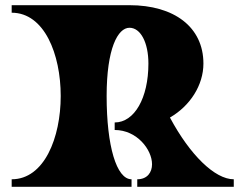

<svg xmlns="http://www.w3.org/2000/svg" viewBox="-20 -720 946 740"><path d="M635 -267C713 -312 764 -392 764 -475C764 -616 651 -700 479 -700H25V-671C151 -671 214 -511 214 -350C214 -190 151 -29 25 -29V0H487V-29C429 -29 391 -157 391 -350C391 -533 434 -613 479 -613C522 -613 552 -556 552 -475C552 -342 498 -248 422 -248V-219C508 -219 566 -143 566 -87C566 -56 548 -29 509 -29V0H881V-29C808 -29 712 -123 635 -267Z"/></svg>

Font: Ouroboros
Style: Regular
Weight: 400
Designer: Ariel Martín Pérez
Foundry: Velvetyne Type Foundry
Version: Version 2.001;hotconv 1.0.109;makeotfexe 2.5.65596